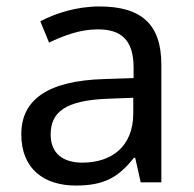

<svg xmlns="http://www.w3.org/2000/svg" viewBox="-20 -631 601 595"><path d="M288 -611C218 -611 152 -590 105 -565L132 -499C176 -520 227 -540 283 -540C353 -540 394 -510 394 -421V-389L303 -386C128 -381 46 -322 46 -215C46 -106 118 -56 215 -56C305 -56 348 -83 395 -142H399L416 -66H480V-431C480 -556 418 -611 288 -611ZM314 -325 393 -328V-280C393 -176 325 -127 235 -127C177 -127 137 -154 137 -214C137 -282 180 -320 314 -325Z"/></svg>

Font: Noto Sans Malayalam UI
Style: Regular
Weight: 400
Designer: Jelle Bosma - Monotype Design Team
Foundry: Monotype Imaging Inc.
Version: Version 2.104